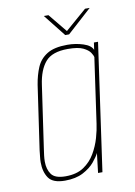

<svg xmlns="http://www.w3.org/2000/svg" viewBox="-75 -677 518 734"><g transform="rotate(-10 183.5 -310.0)"><path d="M118 7Q71 7 54.5 -17Q38 -41 38 -78Q38 -89 39.5 -100.5Q41 -112 42 -124L78 -372Q84 -409 96.5 -438.5Q109 -468 137 -485.5Q165 -503 216 -503Q248 -503 277.5 -493.5Q307 -484 314 -466L318 -494H334L264 0H247L256 -76Q250 -63 233.5 -43Q217 -23 188.5 -8Q160 7 118 7ZM123 -9Q166 -9 193.5 -27.5Q221 -46 237.5 -74.5Q254 -103 262.5 -133Q271 -163 274 -186L310 -439Q309 -445 301.5 -456.5Q294 -468 274.5 -477.5Q255 -487 215 -487Q154 -487 128 -456.5Q102 -426 94 -369L59 -127Q57 -114 55.5 -101.5Q54 -89 54 -78Q54 -48 68 -28.5Q82 -9 123 -9ZM215 -541 147 -627H165L224 -555L307 -627H325L230 -541Z"/></g></svg>

Font: Alumni Sans Pinstripe
Style: Italic
Weight: 400
Italic angle: -8°
Designer: Robert E. Leuschke
Foundry: Robert E. Leuschke
Version: Version 1.010; ttfautohint (v1.8.4.7-5d5b)